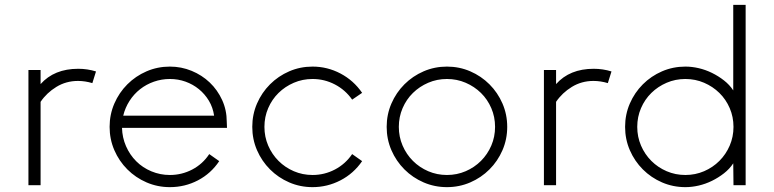

<svg xmlns="http://www.w3.org/2000/svg" viewBox="-20 -776 3183 790"><path d="M97 -488H147V-430Q203 -493 302 -493Q340 -493 375 -482L360 -434Q330 -443 301 -443Q252 -443 212 -418.5Q172 -394 147 -357V-14H97Z M679 -6Q628 -6 583 -25.5Q538 -45 504 -79Q470 -113 450.5 -158Q431 -203 431 -254Q431 -305 450.5 -350Q470 -395 504 -429Q538 -463 583 -482.5Q628 -502 679 -502Q726 -502 768.5 -484.5Q811 -467 843 -436.5Q875 -406 894 -364.5Q913 -323 913 -275L914 -250H482Q483 -210 498.5 -174.5Q514 -139 540.5 -112.5Q567 -86 603 -71Q639 -56 679 -56Q728 -56 771 -78.5Q814 -101 841 -142L882 -113Q848 -62 794.5 -34Q741 -6 679 -6ZM861 -300Q856 -334 839.5 -361.5Q823 -389 798.5 -409Q774 -429 743.5 -440Q713 -451 679 -451Q645 -451 613.5 -440Q582 -429 556.5 -409Q531 -389 513 -361Q495 -333 487 -300Z M1266 -6Q1215 -6 1170 -25.5Q1125 -45 1091 -79Q1057 -113 1037.5 -158Q1018 -203 1018 -254Q1018 -305 1037.5 -350Q1057 -395 1091 -429Q1125 -463 1170 -482.5Q1215 -502 1266 -502Q1327 -502 1381 -473.5Q1435 -445 1470 -394L1429 -366Q1401 -406 1358 -428.5Q1315 -451 1266 -451Q1225 -451 1189 -435.5Q1153 -420 1126 -393.5Q1099 -367 1083.5 -331Q1068 -295 1068 -254Q1068 -213 1083.5 -177Q1099 -141 1126 -114Q1153 -87 1189 -71.5Q1225 -56 1266 -56Q1315 -56 1358 -78.5Q1401 -101 1429 -142L1470 -113Q1435 -62 1381 -34Q1327 -6 1266 -6Z M1915 -25.5Q1870 -6 1819 -6Q1768 -6 1723 -25.5Q1678 -45 1644 -79Q1610 -113 1590.5 -158Q1571 -203 1571 -254Q1571 -305 1590.5 -350Q1610 -395 1644 -429Q1678 -463 1723 -482.5Q1768 -502 1819 -502Q1870 -502 1915 -482.5Q1960 -463 1994 -429Q2028 -395 2047.5 -350Q2067 -305 2067 -254Q2067 -203 2047.5 -158Q2028 -113 1994 -79Q1960 -45 1915 -25.5ZM1896 -435.5Q1860 -451 1819 -451Q1778 -451 1742 -435.5Q1706 -420 1679 -393.5Q1652 -367 1636.5 -331Q1621 -295 1621 -254Q1621 -213 1636.5 -177Q1652 -141 1679 -114Q1706 -87 1742 -71.5Q1778 -56 1819 -56Q1860 -56 1896 -71.5Q1932 -87 1959 -114Q1986 -141 2001.5 -177Q2017 -213 2017 -254Q2017 -295 2001.5 -331Q1986 -367 1959 -393.5Q1932 -420 1896 -435.5Z M2218 -488H2268V-430Q2324 -493 2423 -493Q2461 -493 2496 -482L2481 -434Q2451 -443 2422 -443Q2373 -443 2333 -418.5Q2293 -394 2268 -357V-14H2218Z M2800 -6Q2749 -6 2704 -25.5Q2659 -45 2625 -79Q2591 -113 2571.5 -158Q2552 -203 2552 -254Q2552 -305 2571.5 -350Q2591 -395 2625 -429Q2659 -463 2704 -482.5Q2749 -502 2800 -502Q2827 -502 2855 -495.5Q2883 -489 2909.5 -476Q2936 -463 2959 -445Q2982 -427 2997 -404V-756H3048V-14H2998L2997 -104Q2982 -81 2959 -63Q2936 -45 2909.5 -32Q2883 -19 2855 -12.5Q2827 -6 2800 -6ZM2877 -435.5Q2841 -451 2800 -451Q2759 -451 2723 -435.5Q2687 -420 2660 -393.5Q2633 -367 2617.5 -331Q2602 -295 2602 -254Q2602 -213 2617.5 -177Q2633 -141 2660 -114Q2687 -87 2723 -71.5Q2759 -56 2800 -56Q2841 -56 2877 -71.5Q2913 -87 2940 -114Q2967 -141 2982.5 -177Q2998 -213 2998 -254Q2998 -295 2982.5 -331Q2967 -367 2940 -393.5Q2913 -420 2877 -435.5Z"/></svg>

Font: Leon Sans
Style: Light
Weight: 300
Designer: Jongmin Kim
Version: Version 1.2